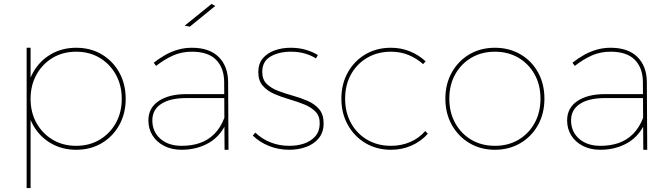

<svg xmlns="http://www.w3.org/2000/svg" viewBox="-20 -759 3393 973"><path d="M366 -517Q439 -517 495.5 -483.5Q552 -450 584.5 -391.5Q617 -333 617 -258Q617 -184 584.5 -125.5Q552 -67 495.5 -33.5Q439 0 366 0Q294 0 237 -33.5Q180 -67 147.5 -125.5Q115 -184 115 -258Q115 -333 147.5 -391.5Q180 -450 237 -483.5Q294 -517 366 -517ZM366 -497Q299 -497 247 -466Q195 -435 165 -381Q135 -327 135 -258Q135 -189 165 -135.5Q195 -82 247 -51Q299 -20 366 -20Q433 -20 485 -51Q537 -82 567 -135.5Q597 -189 597 -258Q597 -327 567 -381Q537 -435 485 -466Q433 -497 366 -497ZM115 -517H135V194H115Z M924 -262Q842 -262 797 -232.5Q752 -203 752 -149Q752 -92 792.5 -56Q833 -20 901 -20Q952 -20 993.5 -34.5Q1035 -49 1066.5 -80.5Q1098 -112 1118 -164L1136 -156Q1104 -74 1042 -37Q980 0 900 0Q850 0 812 -19.5Q774 -39 753 -72.5Q732 -106 732 -149Q732 -212 784 -247Q836 -282 924 -282H1127V-262ZM1116 -345Q1115 -416 1074.5 -456.5Q1034 -497 952 -497Q900 -497 856.5 -477.5Q813 -458 771 -425L759 -441Q788 -464 818.5 -481Q849 -498 882.5 -507.5Q916 -517 952 -517Q1041 -517 1088 -470.5Q1135 -424 1136 -345L1138 0H1118ZM1052 -739 1071 -729 942 -624 916 -629Z M1581 -463Q1556 -479 1524 -488Q1492 -497 1454 -497Q1393 -497 1351 -472.5Q1309 -448 1309 -395Q1309 -356 1331.5 -334Q1354 -312 1389.5 -298.5Q1425 -285 1464.5 -274Q1504 -263 1539.5 -247.5Q1575 -232 1597.5 -205.5Q1620 -179 1620 -134Q1620 -88 1595 -58Q1570 -28 1530.5 -14Q1491 0 1446 0Q1392 0 1344 -19Q1296 -38 1261 -72L1274 -87Q1307 -55 1351 -37.5Q1395 -20 1446 -20Q1487 -20 1521 -31.5Q1555 -43 1577 -67.5Q1599 -92 1600 -129Q1602 -169 1580 -192Q1558 -215 1522.5 -229.5Q1487 -244 1447 -255.5Q1407 -267 1371 -282.5Q1335 -298 1312 -324Q1289 -350 1289 -393Q1289 -436 1311.5 -463Q1334 -490 1371.5 -503.5Q1409 -517 1453 -517Q1494 -517 1528.5 -507Q1563 -497 1591 -480Z M2124 -434Q2092 -463 2051 -480Q2010 -497 1961 -497Q1894 -497 1841.5 -466.5Q1789 -436 1759 -382.5Q1729 -329 1729 -259Q1729 -189 1759 -135Q1789 -81 1841.5 -50.5Q1894 -20 1961 -20Q2014 -20 2059 -39.5Q2104 -59 2135 -95L2148 -81Q2114 -43 2066 -21.5Q2018 0 1961 0Q1889 0 1832.5 -33.5Q1776 -67 1743 -125.5Q1710 -184 1710 -259Q1710 -334 1743 -392.5Q1776 -451 1832.5 -484Q1889 -517 1961 -517Q2013 -517 2058 -498.5Q2103 -480 2137 -448Z M2488 -517Q2560 -517 2617 -484Q2674 -451 2706.5 -392.5Q2739 -334 2739 -259Q2739 -184 2706.5 -125.5Q2674 -67 2617 -33.5Q2560 0 2488 0Q2416 0 2359.5 -33.5Q2303 -67 2270 -125.5Q2237 -184 2237 -259Q2237 -334 2270 -392.5Q2303 -451 2359.5 -484Q2416 -517 2488 -517ZM2488 -497Q2421 -497 2369 -466.5Q2317 -436 2287 -382.5Q2257 -329 2257 -259Q2257 -189 2287 -135Q2317 -81 2369 -50.5Q2421 -20 2488 -20Q2555 -20 2607 -50.5Q2659 -81 2689 -135Q2719 -189 2719 -259Q2719 -329 2689 -382.5Q2659 -436 2607 -466.5Q2555 -497 2488 -497Z M3046 -262Q2964 -262 2919 -232.5Q2874 -203 2874 -149Q2874 -92 2914.5 -56Q2955 -20 3023 -20Q3074 -20 3115.5 -34.5Q3157 -49 3188.5 -80.5Q3220 -112 3240 -164L3258 -156Q3226 -74 3164 -37Q3102 0 3022 0Q2972 0 2934 -19.5Q2896 -39 2875 -72.5Q2854 -106 2854 -149Q2854 -212 2906 -247Q2958 -282 3046 -282H3249V-262ZM3238 -345Q3237 -416 3196.5 -456.5Q3156 -497 3074 -497Q3022 -497 2978.5 -477.5Q2935 -458 2893 -425L2881 -441Q2910 -464 2940.5 -481Q2971 -498 3004.5 -507.5Q3038 -517 3074 -517Q3163 -517 3210 -470.5Q3257 -424 3258 -345L3260 0H3240Z"/></svg>

Font: Alexandria Thin
Style: Regular
Weight: 250
Designer: Mohamed Gaber
Foundry: Kief Type Foundry
Version: Version 5.100